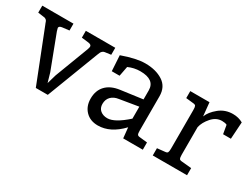

<svg xmlns="http://www.w3.org/2000/svg" viewBox="-69 -859 1603 1237"><g transform="rotate(30 732.5 -240.0)"><path d="M301 0H212L61 -384Q60 -386 58 -391Q56 -396 55.5 -398Q55 -400 53.5 -403.5Q52 -407 51 -408.5Q50 -410 48 -412.5Q46 -415 44 -416Q42 -417 39.5 -418.5Q37 -420 34 -421Q31 -422 27 -422L-17 -428V-480H215V-429L164 -423Q141 -420 141 -406Q141 -404 147 -384L242 -134L262 -65L282 -134L377 -384Q382 -399 382 -405Q382 -420 358 -423L307 -429V-480H526V-428L482 -422Q472 -421 465 -414.5Q458 -408 455.5 -402Q453 -396 448 -384Z M929 -352V-98Q929 -76 933 -68.5Q937 -61 952 -60L1008 -54V0H862L854 -78Q771 10 678 10Q621 10 586.5 -25.5Q552 -61 552 -118Q552 -178 587 -215Q622 -252 688 -261L850 -283V-350Q850 -430 742 -430Q696 -430 654 -411L640 -338H582L575 -453Q678 -490 745 -490Q824 -490 876.5 -456Q929 -422 929 -352ZM850 -229 711 -206Q675 -201 655 -180Q635 -159 635 -126Q635 -95 655.5 -78Q676 -61 708 -61Q762 -61 850 -140Z M1162 -98V-384Q1162 -406 1158 -413.5Q1154 -421 1139 -422L1084 -428V-480H1227L1237 -380Q1252 -419 1295.5 -454.5Q1339 -490 1397 -490Q1439 -490 1472 -471L1464 -345H1406L1395 -409Q1381 -416 1358 -416Q1315 -416 1282.5 -379Q1250 -342 1241 -303V-98Q1241 -76 1245 -68.5Q1249 -61 1264 -60L1337 -53V0H1082V-54L1139 -60Q1154 -61 1158 -68.5Q1162 -76 1162 -98Z"/></g></svg>

Font: Enriqueta
Style: Regular
Weight: 400
Designer: Viviana Monsalve, Gustavo Ibarra
Foundry: Viviana Monsalve, Gustavo Ibarra
Version: Version 1.002